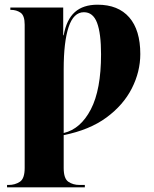

<svg xmlns="http://www.w3.org/2000/svg" viewBox="-20 -568 656 817"><path d="M10 229V219H17Q44 219 64.5 205.5Q85 192 85 147V-463Q85 -502 67.5 -514Q50 -526 27 -526H24V-536H249V-418H251Q263 -485 298.5 -516.5Q334 -548 395 -548Q483 -548 530 -494Q577 -440 577 -338Q577 -263 541 -192Q505 -121 433 -68Q361 -15 251 7V147Q251 192 271 205.5Q291 219 318 219H341V229ZM251 -2Q323 -19 366.5 -102.5Q410 -186 410 -337Q410 -426 393 -471Q376 -516 337 -516Q293 -516 272 -453Q251 -390 251 -273Z"/></svg>

Font: Noto Serif Display SemiCondensed ExtraBold
Style: Regular
Weight: 800
Width: 4
Designer: Monotype Design Team
Foundry: Monotype Imaging Inc.
Version: Version 2.009